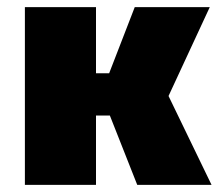

<svg xmlns="http://www.w3.org/2000/svg" viewBox="-20 -520 620 540"><path d="M250 -195V0H50V-500H250V-314H287L359 -500H570L454 -250L575 0H366L289 -195Z"/></svg>

Font: Changa ExtraBold
Style: Regular
Weight: 800
Designer: Eduardo Rodriguez Tunni
Foundry: Eduardo Rodriguez Tunni
Version: Version 2.002; ttfautohint (v1.5) -l 8 -r 50 -G 220 -x 14 -H